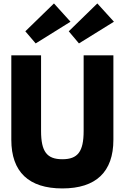

<svg xmlns="http://www.w3.org/2000/svg" viewBox="-20 -1068 716 1103"><path d="M338.2 14.5C531.4 14.5 631.4 -80.5 631.4 -265V-750H460.5V-315.5C460.5 -196.8 426.8 -153.2 338.2 -153.2C249.5 -153.2 215.9 -196.8 215.9 -315.5V-750H45V-265C45 -80.5 145 14.5 338.2 14.5ZM125.5 -888.2 185 -818.6 385 -943.2 290 -1048.2ZM433.6 -818.6 634.5 -943.2 539.1 -1048.2 375 -888.2Z"/></svg>

Font: Spartan MB ExtBd
Style: Regular
Weight: 800
Designer: Matt Bailey, Mirko Velimirovic
Foundry: Matt Bailey
Version: Version 1.005